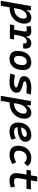

<svg xmlns="http://www.w3.org/2000/svg" viewBox="1870 -2592 938 4735"><g transform="rotate(90 2339.5 -225.0)"><path d="M114.7 224.6 152.3 9.8C155.3 9.8 158.2 9.8 161.1 9.8C385.7 9.8 555.2 -148.9 555.2 -359.4C555.2 -466.8 503.4 -527.3 413.1 -527.3C328.1 -527.3 263.7 -486.8 235.4 -414.6H224.6L229 -517.6H122.6L-7.8 224.6ZM172.4 -102.5 187.5 -190.4C217.3 -348.1 295.9 -415 367.7 -415C408.7 -415 432.1 -388.7 432.1 -341.8C432.1 -205.1 324.2 -102.5 180.7 -102.5C177.7 -102.5 174.8 -102.5 172.4 -102.5Z M574.2 0H929.7L948.2 -104.5H827.1L848.6 -227.5V-226.1C874 -367.7 927.7 -415 991.2 -415C1034.2 -415 1052.7 -384.3 1043.9 -326.2H1167C1188 -456.5 1143.1 -527.3 1039.1 -527.3C961.9 -527.3 908.2 -482.9 886.7 -405.3H874C872.1 -487.8 827.6 -527.3 735.8 -527.3C692.9 -527.3 652.3 -522 612.8 -510.7L626 -404.3C652.8 -411.6 679.2 -415.5 705.6 -415.5C743.2 -415.5 755.9 -396 748.5 -353L704.6 -104.5H592.8Z M1417 9.8C1595.7 9.8 1701.2 -118.2 1701.2 -335C1701.2 -456.1 1630.9 -527.3 1511.7 -527.3C1333 -527.3 1227.5 -397.5 1227.5 -177.7C1227.5 -60.1 1297.9 9.8 1417 9.8ZM1438.5 -102.5C1383.3 -102.5 1351.1 -140.1 1351.1 -203.6C1351.1 -336.4 1404.3 -415 1493.7 -415C1546.9 -415 1577.6 -377.4 1577.6 -314C1577.6 -181.2 1525.9 -102.5 1438.5 -102.5Z M1977.1 9.8C2162.1 9.8 2258.8 -51.3 2258.8 -167.5C2258.8 -226.1 2220.7 -268.6 2148.4 -290.5L2005.9 -333.5C1987.3 -338.9 1976.6 -347.7 1976.6 -359.9C1976.6 -396 2027.8 -415 2126 -415C2164.6 -415 2215.3 -411.6 2272.5 -406.2L2304.2 -515.6C2251 -522.9 2196.8 -527.3 2147 -527.3C1952.1 -527.3 1850.6 -463.9 1850.6 -342.3C1850.6 -294.4 1877.4 -258.3 1930.7 -241.2L2096.7 -189C2118.2 -182.1 2130.4 -171.4 2130.4 -157.2C2130.4 -121.6 2084.5 -102.5 1997.1 -102.5C1960.9 -102.5 1899.9 -110.4 1820.3 -124L1786.1 -10.7C1831.1 2.4 1897 9.8 1977.1 9.8Z M2458.5 224.6 2496.1 9.8C2499 9.8 2502 9.8 2504.9 9.8C2729.5 9.8 2898.9 -148.9 2898.9 -359.4C2898.9 -466.8 2847.2 -527.3 2756.8 -527.3C2671.9 -527.3 2607.4 -486.8 2579.1 -414.6H2568.4L2572.8 -517.6H2466.3L2335.9 224.6ZM2516.1 -102.5 2531.2 -190.4C2561 -348.1 2639.6 -415 2711.4 -415C2752.4 -415 2775.9 -388.7 2775.9 -341.8C2775.9 -205.1 2668 -102.5 2524.4 -102.5C2521.5 -102.5 2518.6 -102.5 2516.1 -102.5Z M3225.6 -102.5C3158.2 -102.5 3115.7 -133.8 3106.9 -187.5C3339.8 -193.4 3468.3 -257.8 3468.3 -381.8C3468.3 -473.1 3407.7 -527.3 3305.2 -527.3C3117.7 -527.3 2993.2 -395 2993.2 -195.8C2993.2 -66.4 3075.7 9.8 3215.3 9.8C3280.3 9.8 3355.5 -6.8 3418 -43L3384.3 -146C3333 -118.7 3274.4 -102.5 3225.6 -102.5ZM3113.3 -274.9C3134.8 -362.8 3198.7 -417.5 3285.6 -417.5C3325.7 -417.5 3348.1 -400.9 3348.1 -373C3348.1 -316.9 3261.7 -281.2 3113.3 -274.9Z M3802.7 -102.5C3731 -102.5 3689.9 -141.1 3689.5 -208.5C3689.9 -333 3755.4 -415 3856 -415C3914.1 -415 3953.1 -396 3985.8 -352.1L4070.3 -428.7C4030.8 -497.6 3970.7 -527.3 3869.6 -527.3C3686.5 -527.3 3566.4 -394.5 3566.4 -191.9C3566.4 -64 3647 9.8 3788.6 9.8C3872.1 9.8 3955.1 -18.1 4017.6 -60.1L3973.6 -156.7C3927.2 -124 3864.7 -102.5 3802.7 -102.5Z M4422.4 9.8C4493.7 9.8 4545.9 -5.4 4595.2 -23.4L4573.2 -126.5C4522.9 -108.4 4492.7 -102.5 4444.3 -102.5C4389.2 -102.5 4364.7 -123 4364.7 -169.9C4364.7 -206.1 4369.6 -231.9 4380.9 -295.4L4400.9 -408.2H4627L4646 -517.6H4419.9L4447.3 -673.8H4324.7L4297.4 -517.6H4179.7L4160.2 -408.2H4278.3L4258.3 -295.4C4245.6 -223.1 4241.7 -191.4 4241.7 -148.4C4241.7 -44.4 4304.2 9.8 4422.4 9.8Z"/></g></svg>

Font: Cascadia Mono SemiBold
Style: Italic
Weight: 600
Italic angle: -10°
Monospace: yes
Designer: Aaron Bell
Foundry: Saja Typeworks
Version: Version 2404.023